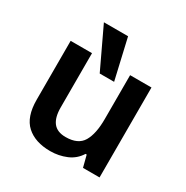

<svg xmlns="http://www.w3.org/2000/svg" viewBox="-165 -854 974 1004"><g transform="rotate(30 322.0 -352.0)"><path d="M564 -543V0H464L446 -70H439Q413 -28 367.5 -9Q322 10 271 10Q180 10 128 -37Q76 -84 76 -188V-543H205V-215Q205 -155 229 -124.5Q253 -94 304 -94Q379 -94 407 -141.5Q435 -189 435 -278V-543ZM293 -471 178 -714H324L380 -471Z"/></g></svg>

Font: Noto Sans Nag Mundari SemiBold
Style: Regular
Weight: 600
Version: Version 1.000